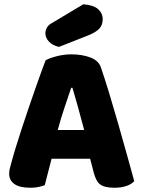

<svg xmlns="http://www.w3.org/2000/svg" viewBox="-20 -871 667 901"><path d="M194 -588Q211 -598 245.5 -607Q280 -616 315 -616Q365 -616 403.5 -601.5Q442 -587 453 -556Q471 -504 492 -435Q513 -366 534 -292.5Q555 -219 575 -147.5Q595 -76 610 -21Q598 -7 574 1.5Q550 10 517 10Q493 10 476.5 6Q460 2 449.5 -6Q439 -14 432.5 -27Q426 -40 421 -57L403 -126H222Q214 -96 206 -64Q198 -32 190 -2Q176 3 160.5 6.5Q145 10 123 10Q72 10 47.5 -7.5Q23 -25 23 -56Q23 -70 27 -84Q31 -98 36 -117Q43 -144 55.5 -184Q68 -224 83 -270.5Q98 -317 115 -366Q132 -415 147 -458.5Q162 -502 174.5 -536Q187 -570 194 -588ZM314 -459Q300 -417 282.5 -365.5Q265 -314 251 -261H375Q361 -315 346.5 -366.5Q332 -418 320 -459ZM371 -851Q420 -847 441 -827.5Q462 -808 462 -782Q462 -753 445.5 -736Q429 -719 394 -705L257 -651Q228 -657 210.5 -675Q193 -693 193 -715Q193 -729 200.5 -742Q208 -755 224 -763Z"/></svg>

Font: Baloo Thambi
Style: Regular
Weight: 400
Designer: Aadarsh Rajan and Ek Type
Foundry: Ek Type
Version: Version 1.100;PS 1.000;hotconv 1.0.88;makeotf.lib2.5.647800;